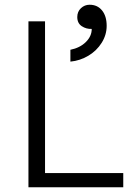

<svg xmlns="http://www.w3.org/2000/svg" viewBox="-20 -790 560 810"><path d="M170 -700V-60H500V0H100V-700ZM430 -681Q430 -643 409 -609.5Q388 -576 353 -555Q318 -534 277 -530V-580Q317 -588 342 -612.5Q367 -637 367 -668Q344 -667 325 -679.5Q306 -692 306 -718Q306 -741 321.5 -755.5Q337 -770 358 -770Q391 -770 410.5 -746Q430 -722 430 -681Z"/></svg>

Font: Goli Light
Style: Regular
Weight: 300
Designer: jaikishan Patel
Foundry: MagicType
Version: Version 1.000